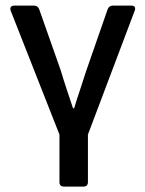

<svg xmlns="http://www.w3.org/2000/svg" viewBox="-20 -485 524 692"><path d="M194.3 0V171.9C194.3 181.6 200.2 187.5 210 187.5H281.2C291 187.5 296.9 181.6 296.9 171.9V0L465.8 -447.3C469.7 -459 464.8 -464.8 453.1 -464.8H386.7C377.9 -464.8 371.1 -460 368.2 -452.1L291 -230.5C276.4 -183.6 260.7 -139.6 247.1 -94.7H243.2C228.5 -139.6 212.9 -183.6 199.2 -230.5L121.1 -452.1C118.2 -460 111.3 -464.8 102.5 -464.8H31.2C19.5 -464.8 14.6 -457 18.6 -446.3Z"/></svg>

Font: Ed Sans Neue Medium
Style: Regular
Weight: 500
Designer: Stephen Hutchings
Version: Version 1.004;PS 001.004;hotconv 1.0.88;makeotf.lib2.5.64775